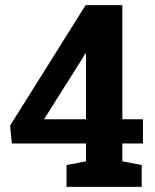

<svg xmlns="http://www.w3.org/2000/svg" viewBox="-20 -731 605 751"><path d="M240.2 0V-85.4L316.4 -100.1V-169.9H26.4L19.5 -239.7L314.9 -710.9H458.5V-264.6H539.1V-169.9H458.5V-100.1L534.2 -85.4V0ZM152.3 -264.6H316.4V-521L313.5 -522L301.8 -501.5Z"/></svg>

Font: Robotiche
Style: Bold
Weight: 700
Designer: Google
Version: Version 2.001